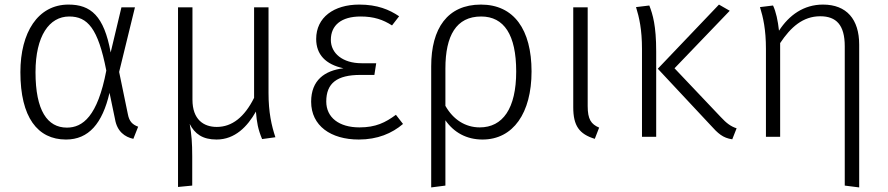

<svg xmlns="http://www.w3.org/2000/svg" viewBox="-20 -597 3877 838"><path d="M279 -577C145 -577 69 -455 69 -282C69 -85 144 12 268 12C367 12 427 -58 458 -192L482 -77C491 -23 525 1 562 9L583 -44C559 -53 544 -66 538 -99L500 -283L569 -565H510L463 -368C434 -528 376 -577 279 -577ZM282 -525C362 -525 408 -474 444 -289C406 -89 341 -40 272 -40C187 -40 135 -114 135 -282C135 -440 195 -525 282 -525Z M1182 2C1165 -49 1152 -107 1152 -191V-565H1089V-170C1047 -86 993 -43 926 -43C869 -43 820 -75 820 -162V-565H757V219L819 213V86C819 27 816 -11 808 -56C830 -13 864 12 925 12C1006 12 1060 -45 1097 -110C1101 -62 1106 -33 1124 10Z M1548 -577C1437 -577 1360 -521 1360 -427C1360 -359 1401 -316 1479 -299C1397 -289 1338 -247 1338 -153C1338 -48 1424 12 1546 12C1628 12 1691 -15 1739 -56L1708 -96C1662 -62 1620 -41 1549 -41C1460 -41 1404 -84 1404 -154C1404 -234 1451 -270 1553 -270H1614L1622 -321H1558C1476 -321 1424 -364 1424 -423C1424 -487 1470 -525 1554 -525C1612 -525 1652 -511 1691 -486L1722 -526C1679 -555 1627 -577 1548 -577Z M2079 -577C1933 -577 1862 -473 1862 -308V221L1924 213V-72C1961 -19 2016 12 2086 12C2220 12 2300 -104 2300 -285C2300 -468 2223 -577 2079 -577ZM2074 -41C2011 -41 1958 -75 1924 -135V-298C1924 -441 1971 -525 2080 -525C2180 -525 2233 -445 2233 -285C2233 -123 2174 -41 2074 -41Z M2545 -565H2482V-129C2482 -48 2508 -12 2576 9L2595 -40C2560 -55 2545 -76 2545 -134Z M3165 -550 3118 -577 2851 -297 3080 -52C3114 -14 3135 5 3176 11L3195 -37C3170 -45 3151 -59 3126 -86L2924 -299ZM2814 -573 2756 -566C2770 -521 2782 -468 2782 -383V0H2844V-372C2844 -486 2829 -534 2814 -573Z M3572 -577C3488 -577 3424 -531 3380 -463C3375 -508 3367 -545 3354 -573L3297 -566C3311 -521 3323 -468 3323 -383V0H3385V-409C3431 -478 3484 -526 3560 -526C3630 -526 3667 -488 3667 -395V213L3730 221V-402C3730 -513 3675 -577 3572 -577Z"/></svg>

Font: Glow Sans SC Normal
Style: Regular
Weight: 400
Designer: Ryoko NISHIZUKA (kana, bopomofo & ideographs); Paul D. Hunt (Latin, Greek & Cyrillic); Sandoll Communications, Soo-young
Version: Version 0.93